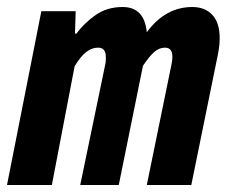

<svg xmlns="http://www.w3.org/2000/svg" viewBox="-40 -528 660 548"><path d="M-20 0 78 -496H176L174 -432H178Q201 -463 233.5 -485.5Q266 -508 310 -508Q372 -508 379 -436Q432 -508 509 -508Q545 -508 566 -485.5Q587 -463 587 -419Q587 -406 585.5 -394.5Q584 -383 581 -368L506 0H379L449 -342Q451 -351 451.5 -356Q452 -361 452 -366Q452 -392 431 -392Q414 -392 399.5 -379Q385 -366 368 -340L299 0H189L260 -342Q262 -351 262 -356Q262 -361 262 -366Q262 -392 240 -392Q222 -392 206 -379.5Q190 -367 173 -339L108 0Z"/></svg>

Font: Source Code Pro
Style: Bold Italic
Weight: 700
Italic angle: -11°
Monospace: yes
Designer: Paul D. Hunt, Teo Tuominen
Foundry: Adobe Systems Incorporated
Version: Version 1.050;PS 1.000;hotconv 16.6.51;makeotf.lib2.5.65220